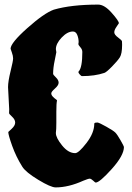

<svg xmlns="http://www.w3.org/2000/svg" viewBox="-20 -792 574 835"><path d="M223 -578 225 -565Q225 -562 218 -529.5Q211 -497 211 -471Q211 -467 223 -455.5Q235 -444 235 -432.5Q235 -421 219 -407Q203 -393 203 -386Q203 -379 209.5 -372Q216 -365 222 -361Q228 -357 228 -355Q225 -343 225 -306V-258Q225 -226 223 -215V-213Q223 -193 250 -159.5Q277 -126 307 -126Q322 -126 356 -170Q390 -214 390 -254Q390 -259 402 -259H405Q412 -258 442.5 -241Q473 -224 481.5 -215.5Q490 -207 504.5 -181.5Q519 -156 519 -153Q519 -116 466 -57Q413 2 396 2Q394 2 385 -6.5Q376 -15 370 -15Q364 -15 342 -6Q278 23 222 23Q201 23 146.5 -10Q92 -43 77 -67Q50 -110 33 -157.5Q16 -205 16 -218L31 -232Q46 -246 46 -259Q46 -272 32.5 -284.5Q19 -297 19.5 -300Q20 -303 20 -317L15 -413Q15 -438 26 -482.5Q37 -527 37 -538Q37 -549 31.5 -564Q26 -579 26 -580Q26 -605 99 -670Q172 -735 214 -750Q290 -772 407 -772Q434 -772 465.5 -736.5Q497 -701 497 -691Q497 -690 487 -676Q477 -662 477 -651.5Q477 -641 493.5 -629Q510 -617 510.5 -612Q511 -607 511 -597Q511 -558 501 -542.5Q491 -527 467 -502.5Q443 -478 434 -475Q392 -461 337 -461Q333 -461 327 -468Q321 -475 321 -478Q321 -481 322 -481Q338 -498 338 -566Q338 -577 329.5 -586.5Q321 -596 321 -600V-602L322 -609Q322 -625 316 -640Q310 -655 297 -655Q273 -655 248 -628.5Q223 -602 223 -578Z"/></svg>

Font: Piedra
Style: Regular
Weight: 400
Designer: Angel Koziupa & Ale Paul
Foundry: Angel Koziupa and Alejandro Paul
Version: Version 1.000